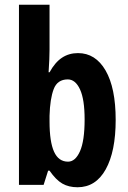

<svg xmlns="http://www.w3.org/2000/svg" viewBox="-20 -873 541 810"><path d="M189 -664Q189 -648 188 -622Q187 -596 185 -568H189Q212 -610 241.5 -629.5Q271 -649 309 -649Q383 -649 425.5 -575.5Q468 -502 468 -367Q468 -234 426 -158.5Q384 -83 307 -83Q270 -83 243 -98.5Q216 -114 189 -153H183L164 -93H60V-853H189ZM266 -538Q222 -538 206.5 -497Q191 -456 189 -385V-360Q189 -275 208 -233Q227 -191 267 -191Q298 -191 317.5 -235Q337 -279 337 -369Q337 -454 317.5 -496Q298 -538 266 -538Z"/></svg>

Font: Noto Sans Kannada UI ExtraCondensed
Style: Bold
Weight: 700
Width: 2
Designer: Jelle Bosma - Monotype Design Team
Foundry: Monotype Imaging Inc.
Version: Version 2.005; ttfautohint (v1.8.4.7-5d5b)